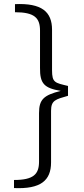

<svg xmlns="http://www.w3.org/2000/svg" viewBox="-20 -789 425 974"><path d="M56 -727C155 -727 183 -698 183 -634V-445C182 -364 205 -342 288 -328C202 -306 178 -285 178 -215V31C178 95 150 124 51 124V165C186 171 239 127 239 35V-227C239 -281 263 -285 325 -303V-353C259 -369 244 -369 244 -433V-638C244 -730 191 -774 56 -768Z"/></svg>

Font: Exo 2 Light Expanded
Style: Regular
Weight: 300
Width: 7
Designer: Natanael Gama
Version: Version 1.001;PS 001.001;hotconv 1.0.70;makeotf.lib2.5.58329